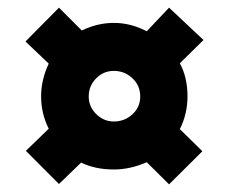

<svg xmlns="http://www.w3.org/2000/svg" viewBox="-20 -606 606 504"><path d="M87.9 -353Q87.9 -396.5 107.9 -439L46.9 -497.1L134.8 -585.9L194.8 -525.9Q235.8 -545.9 278.8 -545.9Q323.2 -545.9 365.2 -523.9L423.8 -585.9L514.2 -501L452.1 -439.9Q472.2 -402.8 472.2 -353Q472.2 -307.1 452.1 -267.1L511.2 -209L423.8 -122.1L365.2 -180.2Q321.8 -161.1 278.8 -161.1Q230 -161.1 192.9 -179.2L134.8 -123L47.9 -210L107.9 -268.1Q87.9 -308.1 87.9 -353ZM212.9 -353Q212.9 -325.7 232.7 -306.4Q252.4 -287.1 278.8 -287.1Q307.1 -287.1 327.6 -305.9Q348.1 -324.7 348.1 -353Q348.1 -381.3 327.6 -400.6Q307.1 -419.9 278.8 -419.9Q251.5 -419.9 232.2 -400.1Q212.9 -380.4 212.9 -353Z"/></svg>

Font: OpenSansExtrabold
Style: Regular
Weight: 800
Foundry: Ascender Corporation
Version: Version 1.10